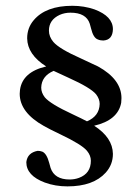

<svg xmlns="http://www.w3.org/2000/svg" viewBox="-20 -624 496 680"><path d="M126 -313.5Q127 -354.5 169.9 -373Q187.5 -364.3 222.7 -348.6Q300.8 -313.5 320.3 -290Q333 -273.4 333 -255.9Q332 -212.9 288.1 -194.3Q271.5 -203.1 236.3 -219.7Q158.2 -255.9 138.7 -279.3Q126 -295.9 126 -313.5ZM410.2 -276.4Q410.2 -342.8 327.1 -388.7Q307.6 -398.4 266.6 -417Q189.5 -451.2 168.9 -475.6Q153.3 -494.1 153.3 -515.6Q153.3 -553.7 191.4 -571.3Q209 -579.1 229.5 -579.1Q285.2 -579.1 297.9 -540Q299.8 -534.2 302.7 -522.5Q310.5 -490.2 326.2 -484.4Q335 -480.5 345.7 -480.5Q378.9 -482.4 379.9 -520.5Q379.9 -566.4 314.5 -590.8Q277.3 -603.5 236.3 -603.5Q142.6 -603.5 99.6 -552.7Q76.2 -525.4 76.2 -488.3Q77.1 -430.7 143.6 -388.7Q59.6 -369.1 50.8 -305.7Q49.8 -298.8 49.8 -292Q49.8 -225.6 135.7 -177.7Q154.3 -167 193.4 -148.4Q269.5 -112.3 288.1 -89.8Q301.8 -73.2 301.8 -54.7Q301.8 -9.8 259.8 5.9Q244.1 11.7 226.6 11.7Q172.9 11.7 159.2 -29.3Q157.2 -35.2 154.3 -46.9Q145.5 -80.1 129.9 -86.9Q122.1 -89.8 113.3 -89.8Q77.1 -83 73.2 -49.8Q73.2 -2 138.7 22.5Q175.8 36.1 218.8 36.1Q310.5 36.1 354.5 -12.7Q379.9 -41 379.9 -79.1Q378.9 -136.7 313.5 -178.7Q397.5 -198.2 409.2 -259.8Q410.2 -268.6 410.2 -276.4Z"/></svg>

Font: Abhaya Libre Medium
Style: Regular
Weight: 500
Designer: Pushpananda Ekanayake, Sol Matas, Pathum Egodawatta
Foundry: Mooniak
Version: Version 1.050 ; ttfautohint (v1.6)